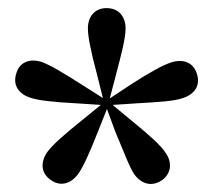

<svg xmlns="http://www.w3.org/2000/svg" viewBox="-20 -849 525 474"><path d="M234 -607 182 -640C138 -668 105 -688 83 -696C55 -705 28 -697 20 -667C11 -638 27 -617 54 -608C74 -601 112 -597 167 -594L229 -590L181 -551C140 -518 111 -493 97 -474C80 -450 80 -422 105 -405C129 -387 155 -396 172 -418C185 -436 201 -471 221 -522L244 -580L265 -523C286 -474 299 -437 312 -418C330 -394 356 -387 381 -405C404 -422 405 -450 388 -473C376 -491 347 -517 305 -551L258 -590L319 -594C371 -597 409 -599 432 -607C459 -616 476 -637 466 -667C457 -696 431 -704 403 -695C383 -689 349 -670 304 -641L251 -606L267 -667C280 -717 290 -754 290 -779C290 -807 274 -829 243 -829C213 -829 197 -807 197 -779C197 -757 205 -720 219 -667Z"/></svg>

Font: Noto Serif CJK TC
Style: Bold
Weight: 700
Designer: Ryoko NISHIZUKA 西塚涼子 (kana & ideographs); Frank Grießhammer (Latin, Greek & Cyrillic); Wenlong ZHANG 张文龙 (bopomofo); San
Foundry: Adobe
Version: Version 2.001;hotconv 1.1.0;makeotfexe 2.6.0